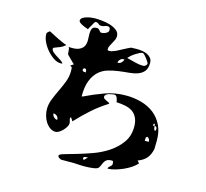

<svg xmlns="http://www.w3.org/2000/svg" viewBox="-121 -946 1242 1155"><g transform="rotate(15 500.0 -368.5)"><path d="M380 -333Q442 -363 503 -385Q564 -407 633 -407Q684 -407 729.5 -394Q775 -381 808.5 -354.5Q842 -328 861.5 -288Q881 -248 881 -193L880 -140Q872 -103 853.5 -81.5Q835 -60 800 -47L813 -33Q801 -18 779.5 -3.5Q758 11 733 22Q708 33 682.5 40Q657 47 638 47Q638 41 641.5 37Q645 33 649.5 29.5Q654 26 657.5 21.5Q661 17 661 11Q661 5 659.5 -1Q658 -7 650 -7Q632 -7 622.5 -1.5Q613 4 607.5 12.5Q602 21 598 31.5Q594 42 587 53Q581 62 558 65.5Q535 69 509.5 69.5Q484 70 462.5 68.5Q441 67 437 67H353Q346 64 339.5 59.5Q333 55 333 47Q333 39 362.5 30.5Q392 22 435.5 9.5Q479 -3 530.5 -21.5Q582 -40 625.5 -69Q669 -98 698.5 -139Q728 -180 728 -237Q728 -271 717 -293.5Q706 -316 687.5 -328.5Q669 -341 643 -346.5Q617 -352 587 -353Q587 -357 585.5 -363.5Q584 -370 581.5 -377Q579 -384 574.5 -389Q570 -394 564 -394Q559 -394 549 -392.5Q539 -391 529.5 -388Q520 -385 513 -379.5Q506 -374 506 -366Q506 -359 511 -355Q516 -351 522.5 -348Q529 -345 536 -342Q543 -339 547 -333Q493 -299 449 -260Q405 -221 360 -173Q359 -176 354 -183.5Q349 -191 347 -193Q346 -194 344 -192.5Q342 -191 341 -191Q341 -181 344 -173Q347 -165 347 -156Q347 -147 340 -135Q333 -123 322.5 -112Q312 -101 300 -93.5Q288 -86 279 -86Q258 -86 242 -98Q226 -110 215 -127.5Q204 -145 198.5 -166Q193 -187 193 -205Q193 -236 205.5 -267.5Q218 -299 233.5 -331Q249 -363 261.5 -395.5Q274 -428 274 -462Q274 -471 273.5 -480.5Q273 -490 260 -493L280 -507Q277 -509 270.5 -515.5Q264 -522 256.5 -529.5Q249 -537 242.5 -543.5Q236 -550 233 -553Q230 -557 229.5 -564.5Q229 -572 228.5 -579.5Q228 -587 226.5 -593Q225 -599 220 -600Q265 -596 287 -606Q309 -616 317 -633Q325 -650 324 -671Q323 -692 323 -710.5Q323 -729 329 -741.5Q335 -754 357 -754Q368 -754 373.5 -746.5Q379 -739 387 -733H390Q395 -733 402.5 -734.5Q410 -736 417 -739.5Q424 -743 429 -748Q434 -753 434 -760Q434 -769 430.5 -775Q427 -781 418 -781Q407 -781 399 -777Q391 -773 379 -773Q367 -773 360.5 -780Q354 -787 343 -787H340L333 -780Q332 -777 328 -770.5Q324 -764 320 -756.5Q316 -749 312 -742.5Q308 -736 307 -733Q304 -734 294 -737.5Q284 -741 273.5 -746Q263 -751 254.5 -757Q246 -763 246 -770Q246 -782 257 -789Q268 -796 282.5 -800Q297 -804 311.5 -805.5Q326 -807 333 -807Q349 -807 375.5 -804.5Q402 -802 426.5 -794.5Q451 -787 469 -773Q487 -759 487 -736Q487 -724 481.5 -713Q476 -702 470 -691Q464 -680 458.5 -669.5Q453 -659 453 -647Q453 -641 458 -640.5Q463 -640 466 -640Q474 -640 479.5 -641.5Q485 -643 493 -647Q499 -648 512 -655Q525 -662 539.5 -669.5Q554 -677 567.5 -684Q581 -691 587 -693L623 -694Q638 -694 655 -691.5Q672 -689 686.5 -682.5Q701 -676 711 -664Q721 -652 721 -633Q721 -599 706 -581Q691 -563 666.5 -554.5Q642 -546 611 -543.5Q580 -541 547.5 -536.5Q515 -532 484 -522.5Q453 -513 429 -491Q405 -469 390 -431.5Q375 -394 375 -333ZM707 -627Q707 -629 701.5 -637.5Q696 -646 689 -655.5Q682 -665 674.5 -672.5Q667 -680 663 -680Q655 -680 643 -674Q631 -668 618.5 -660Q606 -652 595.5 -642.5Q585 -633 580 -627Q604 -621 632 -613.5Q660 -606 683 -606Q692 -606 699.5 -612Q707 -618 707 -627ZM200 -492Q179 -492 155.5 -508Q132 -524 112.5 -547.5Q93 -571 81.5 -598Q70 -625 73 -647Q74 -648 79 -653Q84 -658 87 -660Q87 -661 90 -661Q92 -661 93 -660Q103 -655 117 -647.5Q131 -640 146.5 -632.5Q162 -625 177.5 -618Q193 -611 207 -607Q196 -598 188.5 -593.5Q181 -589 174 -586Q167 -583 159.5 -580.5Q152 -578 140 -573Q138 -573 135.5 -570.5Q133 -568 133 -567Q133 -555 143 -546Q153 -537 166.5 -528.5Q180 -520 193.5 -511.5Q207 -503 213 -493ZM567 -613Q564 -614 560 -614Q549 -614 540 -604.5Q531 -595 531 -584Q545 -584 554 -592.5Q563 -601 567 -613ZM340 -490Q340 -481 348 -479.5Q356 -478 362 -478Q362 -484 360.5 -492Q359 -500 350 -500H347Q342 -498 340 -493ZM840 -273Q845 -273 845 -280Q845 -287 840 -287Q835 -287 835 -280Q835 -273 840 -273ZM860 -260Q860 -275 845 -275Q845 -267 846.5 -260Q848 -253 853 -247Q859 -248 859.5 -252Q860 -256 860 -260ZM836 -173Q836 -193 820 -200Q812 -198 811.5 -187Q811 -176 811 -173ZM270 -158Q270 -172 261 -181Q252 -190 238 -190Q238 -178 248 -168Q258 -158 270 -158ZM500 13Q495 13 487.5 14.5Q480 16 480 23V27Q481 31 487 33L507 13Z"/></g></svg>

Font: Genkaimincho
Style: Regular
Weight: 800
Designer: Dr. Ken Lunde (project architect, glyph set definition & overall production); Masataka HATTORI \u670D \u90E8 \u6B63 \u8C
Foundry: Adobe Systems Incorporated
Version: Version 1.00